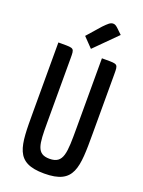

<svg xmlns="http://www.w3.org/2000/svg" viewBox="-171 -1005 813 1090"><g transform="rotate(20 235.5 -460.0)"><path d="M324 -300C324 -149 324 -82 239 -82C160 -82 157 -139 157 -268V-659C157 -720 157 -720 85 -720H61V-300C61 -92 60 7 239 7C420 7 421 -92 421 -300V-659C421 -720 420 -720 349 -720H324ZM360 -899 353 -906C339 -919 331 -927 318 -927C300 -927 289 -915 264 -890L191 -807L247 -749L379 -881Z"/></g></svg>

Font: Economica
Style: Bold
Weight: 700
Designer: Vicente Lamonaca
Foundry: Vicente Lamonaca
Version: Version 1.100